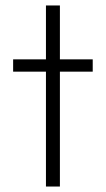

<svg xmlns="http://www.w3.org/2000/svg" viewBox="-20 -682 387 702"><path d="M148 0V-662H199V0ZM28 -420V-465H319V-420Z"/></svg>

Font: Outfit Thin ExtraLight
Style: Regular
Weight: 250
Version: Version 1.100;gftools[0.9.27]